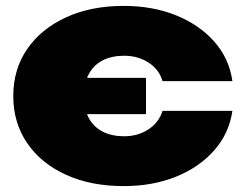

<svg xmlns="http://www.w3.org/2000/svg" viewBox="-20 -613 827 651"><path d="M399 18Q288 18 203.5 -20.5Q119 -59 72 -128Q25 -197 25 -287Q25 -378 72 -446.5Q119 -515 203.5 -554Q288 -593 399 -593Q498 -593 577 -561Q656 -529 706.5 -472Q757 -415 768 -338H531Q520 -377 484 -400.5Q448 -424 401 -424Q359 -424 328.5 -408.5Q298 -393 281.5 -362.5Q265 -332 265 -287Q265 -242 281.5 -212Q298 -182 328.5 -166.5Q359 -151 401 -151Q448 -151 483.5 -174.5Q519 -198 531 -237H768Q757 -161 706.5 -103.5Q656 -46 577 -14Q498 18 399 18ZM155 -226V-349H475V-226Z"/></svg>

Font: Unbounded Black
Style: Regular
Weight: 900
Designer: Luke Prowse, Jean-Baptiste Morizot, Fátima Lázaro, Florian Runge
Foundry: NaN
Version: Version 1.701;gftools[0.9.28.dev5+ged2979d]